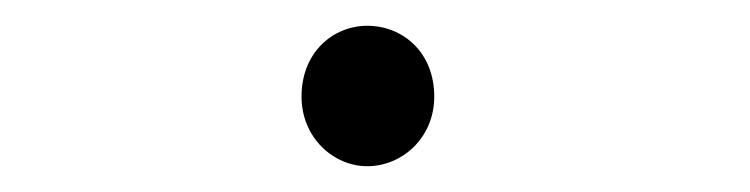

<svg xmlns="http://www.w3.org/2000/svg" viewBox="-20 -433 582 149"><path d="M265 -304C292 -304 317 -326 317 -358C317 -393 292 -413 265 -413C239 -413 214 -393 214 -358C214 -326 239 -304 265 -304Z"/></svg>

Font: Genne Gothic Light
Style: Regular
Weight: 300
Designer: Ryoko NISHIZUKA (kana & ideographs); Paul D. Hunt (Latin, Greek & Cyrillic); Wenlong ZHANG (bopomofo); Sandoll Communica
Foundry: Adobe Systems Incorporated
Version: Version 1.004;PS 1.004;hotconv 16.6.51;makeotf.lib2.5.65220